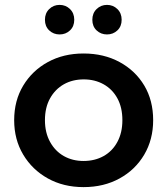

<svg xmlns="http://www.w3.org/2000/svg" viewBox="-20 -759 685 786"><path d="M322 7Q240 7 176 -28.5Q112 -64 75 -126Q38 -188 38 -267Q38 -347 75 -408.5Q112 -470 176 -505Q240 -540 322 -540Q405 -540 469.5 -505Q534 -470 570.5 -409Q607 -348 607 -267Q607 -188 570.5 -126Q534 -64 469.5 -28.5Q405 7 322 7ZM322 -100Q368 -100 404 -120Q440 -140 460.5 -178Q481 -216 481 -267Q481 -319 460.5 -356.5Q440 -394 404 -414Q368 -434 323 -434Q277 -434 241.5 -414Q206 -394 185 -356.5Q164 -319 164 -267Q164 -216 185 -178Q206 -140 241.5 -120Q277 -100 322 -100ZM418 -618Q393 -618 375.5 -634.5Q358 -651 358 -678Q358 -705 375.5 -722Q393 -739 418 -739Q443 -739 460.5 -722Q478 -705 478 -678Q478 -651 460.5 -634.5Q443 -618 418 -618ZM224 -618Q199 -618 181.5 -634.5Q164 -651 164 -678Q164 -705 181.5 -722Q199 -739 224 -739Q249 -739 266.5 -722Q284 -705 284 -678Q284 -651 266.5 -634.5Q249 -618 224 -618Z"/></svg>

Font: MOST Montserrat SemiBold
Style: Regular
Weight: 600
Designer: Julieta Ulanovsky
Foundry: Julieta Ulanovsky
Version: Version 8.000;March 11, 2024;FontCreator 15.0.0.2926 64-bit